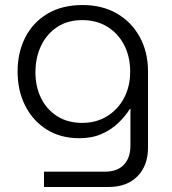

<svg xmlns="http://www.w3.org/2000/svg" viewBox="-20 -541 684 764"><path d="M155 203V142H398Q447 142 473 114.5Q499 87 499 38V-108H497Q479 -79 451 -52Q423 -25 384.5 -8Q346 9 296 9Q221 9 166 -25.5Q111 -60 80.5 -120Q50 -180 50 -257Q50 -332 80.5 -392Q111 -452 169 -486.5Q227 -521 309 -521Q386 -521 444.5 -487.5Q503 -454 536 -394Q569 -334 569 -256V46Q569 118 527 160.5Q485 203 412 203ZM307 -52Q363 -52 406 -78.5Q449 -105 473.5 -151Q498 -197 498 -256Q498 -315 474.5 -361Q451 -407 408 -434Q365 -461 308 -461Q249 -461 207.5 -433.5Q166 -406 143.5 -359Q121 -312 121 -253Q121 -197 143 -151.5Q165 -106 207 -79Q249 -52 307 -52Z"/></svg>

Font: MuseoModerno Light
Style: Regular
Weight: 300
Designer: Pablo Cosgaya, Héctor Gatti, Marcela Romero, and the Authors of The MuseoModerno Project.
Foundry: Omnibus-Type Team
Version: Version 1.001